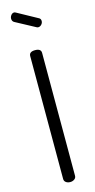

<svg xmlns="http://www.w3.org/2000/svg" viewBox="-144 -991 507 1028"><g transform="rotate(-15 109.0 -477.5)"><path d="M76 -26V-707Q76 -731 109 -731Q142 -731 142 -707V-26Q142 -14 132 -7Q122 0 109 0Q95 0 85.5 -7Q76 -14 76 -26ZM148 -848 42 -905Q29 -911 29 -927Q29 -937 36 -946Q43 -955 53 -955Q57 -955 62 -952L173 -891Q184 -886 184 -873Q184 -862 176 -853.5Q168 -845 158 -845Q152 -845 148 -848Z"/></g></svg>

Font: Dosis
Style: Book
Weight: 400
Designer: EdgarTolentino, PabloImpallari, IginoMarini
Foundry: EdgarTolentino, PabloImpallari, IginoMarini
Version: Version 1.007